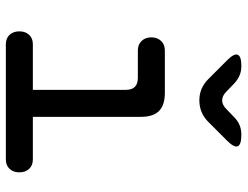

<svg xmlns="http://www.w3.org/2000/svg" viewBox="-112 -712 825 640"><g transform="rotate(90 300.0 -392.5)"><path d="M512 -90Q532 -90 543.5 -77.5Q555 -65 555 -45Q555 -25 543.5 -12.5Q532 0 512 0H128Q108 0 96.5 -12.5Q85 -25 85 -45Q85 -65 96.5 -77.5Q108 -90 128 -90H280V-400Q280 -420 270 -430Q260 -440 240 -440H149Q129 -440 117 -452.5Q105 -465 105 -485Q105 -505 117 -517.5Q129 -530 149 -530H290Q331 -530 350.5 -510.5Q370 -491 370 -450V-90ZM201 -785Q218 -785 232 -779Q246 -773 258 -762L286 -735Q300 -721 315 -721Q330 -721 344 -735L371 -761Q383 -773 397.5 -779Q412 -785 429 -785Q463 -785 468 -773Q473 -761 449 -737L387 -675Q372 -660 354 -652.5Q336 -645 315 -645Q294 -645 276.5 -652.5Q259 -660 244 -675L181 -738Q158 -761 163 -773Q168 -785 201 -785Z"/></g></svg>

Font: Maple Mono NF
Style: Regular
Weight: 400
Monospace: yes
Designer: subframe7536
Version: Version 7.000